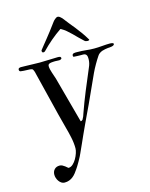

<svg xmlns="http://www.w3.org/2000/svg" viewBox="-130 -773 819 1051"><g transform="rotate(-15 280.0 -247.5)"><path d="M59.6 140.1Q59.6 121.6 70.6 110.1Q81.5 98.6 100.1 98.6Q108.4 98.6 115.7 102.5Q123 106.4 129.2 111.1Q135.3 115.7 139.4 119.6Q143.6 123.5 145 123.5Q158.2 123.5 169.9 112.8Q181.6 102.1 190.2 87.2Q198.7 72.3 203.9 56.4Q209 40.5 209 29.8Q209 -0.5 202.1 -32.5Q195.3 -64.5 187 -93.8Q165 -175.8 145.5 -257.1Q126 -338.4 105 -420.9Q105 -422.4 103.8 -426.5Q102.5 -430.7 101.1 -435.3Q99.6 -439.9 97.4 -443.8Q95.2 -447.8 93.3 -448.7Q87.9 -451.2 80.3 -451.9Q72.8 -452.6 63 -452.6Q53.2 -452.6 44.7 -453.4Q36.1 -454.1 28.3 -455.1Q20 -456.5 20 -466.3Q20 -472.2 24.9 -474.4Q29.8 -476.6 35.2 -476.6Q45.9 -476.6 60.8 -476.1Q75.7 -475.6 90.8 -475.3Q106 -475.1 119.6 -474.6Q133.3 -474.1 142.1 -474.1Q168 -474.1 193.8 -475.6Q219.7 -477.1 242.7 -477.1Q244.6 -477.1 249.8 -476.8Q254.9 -476.6 257.3 -475.6Q259.3 -474.6 260.7 -472.2Q262.2 -469.7 262.2 -466.3Q262.2 -463.9 257.6 -461.2Q252.9 -458.5 248 -458.5Q242.7 -458.5 235.4 -459Q228 -459.5 224.1 -459.5Q218.8 -459.5 212.9 -459Q207 -458.5 201.7 -458Q193.8 -457 188.7 -453.6Q183.6 -450.2 183.6 -442.9Q183.6 -433.6 186 -423.6Q188.5 -413.6 191.7 -403.6Q194.8 -393.6 198.2 -384.3Q201.7 -375 204.1 -366.7Q220.7 -303.2 238.3 -240.5Q255.9 -177.7 274.9 -105.5Q281.2 -105.5 286.6 -111.3Q291 -119.1 294.7 -127.4Q298.3 -135.7 300.3 -143.6Q320.8 -201.7 344.7 -259.8Q368.7 -317.9 394 -377.4Q404.8 -400.4 404.8 -423.3Q404.8 -428.7 404.3 -434.3Q403.8 -439.9 401.6 -444.6Q399.4 -449.2 395 -452.1Q390.6 -455.1 382.3 -455.1H367.2Q361.8 -455.1 355.7 -455.3Q349.6 -455.6 343.8 -455.8Q337.9 -456.1 333.7 -456.3Q329.6 -456.5 328.1 -457Q325.7 -458.5 325.7 -463.9Q325.7 -468.3 328.1 -471.4Q330.6 -474.6 335.9 -475.6Q338.4 -476.6 344.2 -476.6H353.5Q368.2 -476.6 380.4 -475.8Q392.6 -475.1 404.1 -473.9Q415.5 -472.7 426.5 -471.9Q437.5 -471.2 449.7 -471.2Q470.7 -471.2 495.4 -473.4Q520 -475.6 538.6 -475.6Q540.5 -475.6 544.2 -475.3Q547.9 -475.1 551.3 -474.4Q554.7 -473.6 557.1 -472.2Q559.6 -470.7 559.6 -467.8Q559.6 -463.4 554.9 -460.7Q550.3 -458 544.2 -456.8Q538.1 -455.6 531.7 -455.1Q525.4 -454.6 522.5 -454.6Q514.6 -453.6 506.1 -452.1Q497.6 -450.7 489.3 -447.8Q481 -444.8 473.6 -439.7Q466.3 -434.6 461.4 -426.8Q456.1 -418.9 449.7 -408.7Q443.4 -398.4 436.8 -387Q430.2 -375.5 424.1 -364Q418 -352.5 413.6 -342.8Q389.2 -290 364.7 -235.4Q340.3 -180.7 314.5 -127.4Q302.2 -101.6 291.3 -77.9Q280.3 -54.2 269.8 -31Q259.3 -7.8 248.8 15.9Q238.3 39.6 226.6 64.9Q225.1 69.3 219.2 80.6Q213.4 91.8 206.3 104.2Q199.2 116.7 192.6 127.4Q186 138.2 183.6 141.1Q176.3 151.9 168.5 161.9Q160.6 171.9 151.1 179.4Q141.6 187 129.9 191.4Q118.2 195.8 103.5 195.8Q93.8 195.8 85.7 190.4Q77.6 185.1 71.8 176.8Q65.9 168.5 62.7 158.7Q59.6 148.9 59.6 140.1ZM435.1 -526.4Q435.5 -525.9 435.5 -524.9Q435.5 -522.5 431.6 -521.5Q427.7 -520.5 425.8 -520.5Q414.6 -520.5 408.2 -526.4Q394 -539.1 381.1 -552.2Q368.2 -565.4 355.5 -577.9Q342.8 -590.3 329.6 -601.6Q316.4 -612.8 301.3 -621.1Q299.3 -622.1 298.8 -622.1Q298.3 -622.1 296.4 -621.1Q267.1 -601.1 239.5 -577.6Q211.9 -554.2 185.1 -526.4Q182.6 -523.9 180.2 -523.4Q177.7 -522.9 173.3 -522.9Q171.4 -522.9 169.4 -526.1Q167.5 -529.3 167.5 -532.7Q167.5 -534.7 168.5 -536.6Q178.7 -549.8 189 -562.5Q199.2 -575.2 211.4 -590.3Q223.6 -605.5 238.3 -624.5Q252.9 -643.6 271.5 -668.9Q273.4 -671.9 277.1 -675.8Q280.8 -679.7 284.7 -682.9Q288.6 -686 292.7 -688.5Q296.9 -690.9 299.8 -690.9Q306.6 -690.9 312.5 -686.5Q318.4 -682.1 323.7 -676.3Q337.9 -657.2 352.1 -639.9Q366.2 -622.6 380.4 -605Q394.5 -587.4 408.2 -568.1Q421.9 -548.8 435.1 -526.4Z"/></g></svg>

Font: IM FELL French Canon
Style: Regular
Weight: 400
Designer: Igino Marini
Foundry: Igino Marini,
Version: 3.00